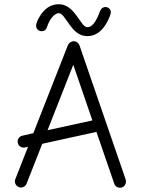

<svg xmlns="http://www.w3.org/2000/svg" viewBox="-20 -883 664 904"><path d="M452 -833C441 -804 422 -755 392 -755C375 -755 364 -777 345 -803C325 -830 301 -863 256 -863C219 -863 188 -842 166 -804C160 -793 150 -776 150 -761C150 -747 162 -736 176 -736C188 -736 197 -742 201 -755C217 -804 243 -821 256 -821C273 -821 284 -799 303 -773C323 -745 347 -713 392 -713C457 -713 488 -781 499 -812C501 -818 502 -821 502 -826C502 -839 490 -850 476 -850C466 -850 456 -843 452 -833ZM354 -670C350 -681 339 -689 328 -689C316 -689 305 -682 300 -671L137 -256L85 -244C72 -241 63 -230 63 -217C63 -200 76 -188 92 -188C94 -188 96 -188 112 -192L52 -39C51 -36 50 -32 50 -29C50 -15 62 0 79 0C90 0 101 -7 105 -18L179 -206L434 -262L518 -18C522 -6 533 1 545 1C562 1 573 -13 573 -28C573 -31 573 -34 572 -37ZM204 -270 325 -578 415 -316Z"/></svg>

Font: Comic Neue
Style: Normal
Weight: 400
Designer: Craig Rozynski
Foundry: Craig Rozynski
Version: Version 2.003